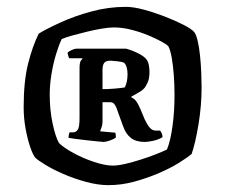

<svg xmlns="http://www.w3.org/2000/svg" viewBox="-20 -755 657 560"><path d="M296 -215Q266 -215 231 -224.5Q196 -234 165 -247.5Q134 -261 112 -274.5Q90 -288 83 -295Q76 -303 68 -326.5Q60 -350 54.5 -380.5Q49 -411 49 -442Q49 -518 62 -569.5Q75 -621 93 -657Q116 -671 156.5 -689.5Q197 -708 246.5 -721.5Q296 -735 347 -735Q369 -735 399 -727Q429 -719 460 -707Q491 -695 514.5 -683Q538 -671 546 -662Q552 -655 556.5 -636Q561 -617 563.5 -592Q566 -567 567 -542.5Q568 -518 568 -501Q568 -447 559 -392.5Q550 -338 539 -306Q526 -295 501 -279.5Q476 -264 442 -249.5Q408 -235 371 -225Q334 -215 296 -215ZM309 -272Q324 -272 345.5 -277Q367 -282 390.5 -289.5Q414 -297 434.5 -305Q455 -313 467 -319Q477 -343 483 -386Q489 -429 489 -477Q489 -507 487 -535Q485 -563 481 -586Q477 -609 471 -620Q467 -625 450.5 -634Q434 -643 411 -652.5Q388 -662 362 -668.5Q336 -675 312 -675Q298 -675 277 -671.5Q256 -668 233.5 -662.5Q211 -657 191 -651.5Q171 -646 160 -641Q152 -625 143.5 -597Q135 -569 130 -538Q125 -507 125 -479Q125 -434 133.5 -394.5Q142 -355 152 -338Q166 -324 194.5 -308.5Q223 -293 255 -282.5Q287 -272 309 -272ZM282 -341Q280 -341 265.5 -342.5Q251 -344 232.5 -346Q214 -348 199 -350Q184 -352 180 -353Q180 -359 181 -363Q182 -367 183 -369H193Q202 -369 207 -377Q212 -385 212 -411V-556Q212 -574 216.5 -579Q221 -584 221 -585H182Q180 -588 179 -592.5Q178 -597 177 -601Q180 -605 189 -609Q198 -613 202 -613H348Q366 -608 383 -599.5Q400 -591 407 -582Q412 -576 414 -565.5Q416 -555 416 -546Q416 -527 411.5 -516.5Q407 -506 402 -499Q395 -491 384 -485Q373 -479 363 -473V-471Q372 -467 377.5 -459.5Q383 -452 389 -438L402 -407Q409 -392 416.5 -383Q424 -374 435 -374H447Q449 -372 451.5 -366.5Q454 -361 454 -355Q443 -348 427.5 -344.5Q412 -341 402 -341Q377 -341 362 -352.5Q347 -364 339 -387L319 -442Q316 -449 312 -453Q308 -457 300 -457H279V-400Q279 -392 276.5 -384.5Q274 -377 272 -372L316 -368Q317 -366 317.5 -362.5Q318 -359 318 -354Q312 -349 300 -345Q288 -341 282 -341ZM279 -495Q295 -495 313.5 -496.5Q332 -498 344 -500Q348 -508 350 -517.5Q352 -527 352 -539Q352 -550 349.5 -558.5Q347 -567 342 -572Q335 -575 320.5 -576.5Q306 -578 302 -578Q288 -578 283.5 -571Q279 -564 279 -552Z"/></svg>

Font: Texturina 12pt ExtraBold
Style: Regular
Weight: 800
Designer: Guillermo Torres Carreño
Foundry: Omnibus-Type
Version: Version 1.002